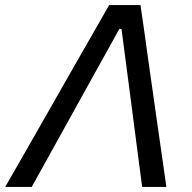

<svg xmlns="http://www.w3.org/2000/svg" viewBox="-44 -733 754 753"><path d="M-23.5 0Q10 -58 46 -121.2Q82 -184.5 115 -242L255 -487.5Q292.5 -552.5 322.8 -605.8Q353 -659 384 -713H507Q515 -658.5 522.5 -605.8Q530 -553 539 -487L574 -241Q582.5 -181.5 591.5 -119Q600.5 -56.5 608.5 0H513.5Q503 -80 492 -164Q481 -248 471 -326L432.5 -619.5H424L261.5 -326.5Q219 -250 171.2 -163.5Q123.5 -77 80.5 0Z"/></svg>

Font: Commissioner
Style: Italic
Weight: 400
Italic angle: -12°
Designer: Kostas Bartsokas
Foundry: Kostas Bartsokas
Version: Version 1.000; ttfautohint (v1.8.3)